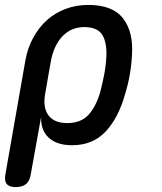

<svg xmlns="http://www.w3.org/2000/svg" viewBox="-37 -580 657 780"><path d="M27 180Q1 180 -9.5 167.5Q-20 155 -15 128L66 -334Q75 -385 98 -427Q121 -469 154 -498.5Q187 -528 230 -544Q273 -560 322 -560Q421 -560 463.5 -504.5Q506 -449 499 -354Q497 -315 490 -275.5Q483 -236 471 -197Q444 -101 392 -45.5Q340 10 256 10Q194 10 161 -20.5Q128 -51 130 -105L88 128Q84 155 69 167.5Q54 180 27 180ZM236 -80Q290 -80 320.5 -111.5Q351 -143 369 -202Q379 -239 386 -275.5Q393 -312 395 -348Q398 -407 378.5 -438.5Q359 -470 305 -470Q279 -470 256.5 -460.5Q234 -451 216.5 -432.5Q199 -414 187 -388Q175 -362 169 -328L147 -202Q136 -144 159.5 -112Q183 -80 236 -80Z"/></svg>

Font: Maple Mono NL Medium
Style: Italic
Weight: 500
Italic angle: -10°
Monospace: yes
Designer: subframe7536
Version: Version 7.000